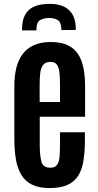

<svg xmlns="http://www.w3.org/2000/svg" viewBox="-20 -957 501 986"><path d="M234.9 8.8Q179.7 8.8 144.3 -8.8Q108.9 -26.4 89.1 -59.6Q69.3 -92.8 61.5 -139.4Q53.7 -186 53.7 -243.7V-516.6Q53.7 -567.9 64.2 -609.4Q74.7 -650.9 96.9 -680.2Q119.1 -709.5 154.8 -725.3Q190.4 -741.2 240.7 -741.2Q292 -741.2 326.2 -725.6Q360.4 -710 380.1 -680.2Q399.9 -650.4 408.4 -608.6Q417 -566.9 417 -514.2V-357.4H184.1V-213.4Q184.1 -160.2 192.4 -127.9Q200.7 -95.7 237.8 -95.7Q262.7 -95.7 273.2 -110.8Q283.7 -126 285.9 -152.6Q288.1 -179.2 288.1 -213.4V-277.8H416V-238.8Q416 -179.7 408.9 -133.8Q401.9 -87.9 382.6 -56.2Q363.3 -24.4 327.6 -7.8Q292 8.8 234.9 8.8ZM183.6 -433.1H288.1V-526.9Q288.1 -563.5 284.7 -588.6Q281.2 -613.8 271 -626.5Q260.7 -639.2 239.7 -639.2Q213.9 -639.2 201.9 -624Q189.9 -608.9 186.8 -582.8Q183.6 -556.6 183.6 -523.4ZM93.3 -800.8V-807.1Q92.8 -871.1 126.5 -903.8Q160.2 -936.5 230.5 -937Q298.8 -938 333.7 -906Q368.7 -874 369.1 -810.5V-803.2L295.4 -802.7Q294.9 -843.3 276.1 -854.2Q257.3 -865.2 230 -864.7Q204.1 -864.3 185.3 -853.3Q166.5 -842.3 167 -800.8Z"/></svg>

Font: Antonio
Style: Bold
Weight: 700
Designer: Vernon Adams
Foundry: Vernon Adams
Version: Version 1.002